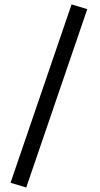

<svg xmlns="http://www.w3.org/2000/svg" viewBox="-20 -731 444 854"><path d="M368.2 -690.4 96.7 103 26.9 82 298.3 -711.4Z"/></svg>

Font: Shl
Style: Regular
Weight: 400
Foundry: Saber Rastikerdar (saber.rastikerdar@gmail.com)
Version: Version 3.4.0